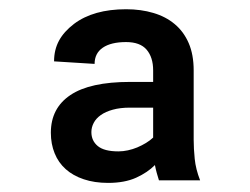

<svg xmlns="http://www.w3.org/2000/svg" viewBox="-20 -742 553 424"><path d="M267 -561.1H318.2V-586.6Q318.2 -615.4 303.8 -632.3Q289.4 -649.1 258.5 -649.1Q225.1 -649.1 207 -636.7Q188.9 -624.3 188.9 -600.9L99.4 -606.5Q99.4 -632.1 110.3 -652.2Q121.1 -672.2 143.5 -689.3Q186.4 -721.6 258.5 -721.6Q291.2 -721.6 318.7 -713.4Q346.2 -705.3 365.9 -688.7Q385.7 -672.2 396.7 -646.8Q407.7 -621.4 407.7 -586.6V-433.2Q407.7 -414.1 410 -391.2Q412.3 -368.3 421.9 -343.8H331Q328.5 -351.6 326.2 -359.9Q323.9 -368.3 322.1 -377.5Q306.1 -361.2 280.7 -349.6Q255.3 -338.1 218.8 -338.1Q188.6 -338.1 165 -346.1Q141.3 -354 125.2 -368.4Q109 -382.8 100.7 -403.4Q92.3 -424 92.3 -448.9Q92.3 -503.2 135.5 -532.1Q178.6 -561.1 267 -561.1ZM181.8 -450.3Q181.8 -431.1 196 -419.4Q210.2 -407.7 241.5 -407.7Q251.8 -407.7 262.4 -410Q273.1 -412.3 283.2 -416.5Q293.3 -420.8 302.4 -426.3Q311.4 -431.8 318.2 -438.2V-504.3H267Q245.4 -504.3 229.2 -499.8Q213.1 -495.4 202.6 -487.9Q192.1 -480.5 187 -470.7Q181.8 -460.9 181.8 -450.3Z"/></svg>

Font: Inter P Black
Style: Regular
Weight: 900
Designer: Rasmus Andersson
Foundry: rsms
Version: Version 3.018;git-588b23468